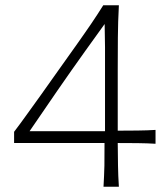

<svg xmlns="http://www.w3.org/2000/svg" viewBox="-20 -706 634 726"><path d="M371.4 0H429.5C427.6 -28.1 426.7 -54.8 426.2 -80C425.7 -104.8 425.2 -133.3 425.2 -165.2C448.6 -165.2 473.8 -165.2 500 -164.8C526.2 -164.3 548.6 -163.8 568.1 -162.4V-214.8C548.6 -213.3 526.2 -212.9 500 -212.4C473.8 -211.9 448.6 -211.9 425.2 -211.9V-444.3C425.2 -483.8 425.2 -523.8 425.7 -563.8C426.2 -603.8 427.1 -644.8 429.5 -686.2H370.5C356.2 -663.3 341 -640 325.2 -616.7C309 -593.3 292.9 -569.5 276.2 -546.2L184.8 -417.6C169 -395.7 152.4 -372.4 134.8 -347.1C116.7 -321.9 99 -297.1 81.4 -272.9C63.8 -248.6 48.1 -226.7 33.3 -207.6V-165.2H375.2C375.2 -133.3 375.2 -104.8 374.8 -80C374.3 -54.8 372.9 -28.1 371.4 0ZM375.7 -615.2C376.2 -586.2 376.7 -556.7 377.1 -527.6C377.1 -498.1 377.1 -468.6 377.1 -439.5V-210H91.9C126.7 -261 161.4 -311.9 196.7 -362.9C231.4 -413.3 266.7 -463.3 302.4 -513.3Z"/></svg>

Font: Pinar Light
Style: Regular
Weight: 300
Designer: Amin Abedi
Version: Version 2.00;September 9, 2021;FontCreator 13.0.0.2683 64-bi